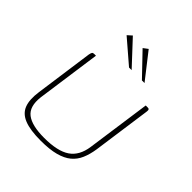

<svg xmlns="http://www.w3.org/2000/svg" viewBox="-165 -673 780 780"><g transform="rotate(45 224.5 -283.0)"><path d="M109 -399 70 -121Q63 -62 94.5 -38Q126 -14 196 -14Q273 -14 310.5 -39.5Q348 -65 356 -122L395 -399Q396 -399 397.5 -399Q399 -399 400 -399Q401 -399 402.5 -399Q404 -399 405 -399Q411 -399 413 -397.5Q415 -396 415.5 -392.5Q416 -389 415 -382L380 -132Q375 -99 364 -73.5Q353 -48 332.5 -31Q312 -14 278.5 -5Q245 4 194 4Q134 4 100 -9.5Q66 -23 54.5 -52.5Q43 -82 50 -131L85 -382Q87 -392 89.5 -395.5Q92 -399 99 -399Q102 -399 104 -399Q106 -399 109 -399ZM238 -460 138 -546 157 -563 253 -460ZM312 -460 221 -555 241 -570 327 -460Z"/></g></svg>

Font: Genos Thin Thin
Style: Italic
Weight: 250
Italic angle: -8°
Version: Version 1.010